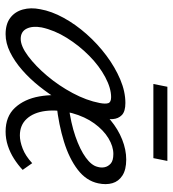

<svg xmlns="http://www.w3.org/2000/svg" viewBox="14 -623 618 686"><g transform="rotate(90 323.0 -280.0)"><path d="M102 9Q66 9 44 -7.5Q22 -24 14 -52.5Q6 -81 13 -115Q20 -155 43.5 -198Q67 -241 102 -280.5Q137 -320 178.5 -351Q220 -382 263.5 -400.5Q307 -419 348 -419Q378 -419 391 -406.5Q404 -394 405.5 -374Q407 -354 401 -330Q395 -297 378.5 -259.5Q362 -222 339 -184Q316 -146 288.5 -111.5Q261 -77 230 -50Q199 -23 166.5 -7Q134 9 102 9ZM119 -45Q145 -45 180.5 -71.5Q216 -98 251 -139.5Q286 -181 312.5 -230.5Q339 -280 348 -327Q352 -348 348.5 -358Q345 -368 327 -368Q295 -368 255.5 -347Q216 -326 179.5 -290Q143 -254 115.5 -210Q88 -166 78 -120Q72 -87 82.5 -66Q93 -45 119 -45ZM450 9Q396 9 365 -24.5Q334 -58 324.5 -111.5Q315 -165 325 -224Q333 -268 355.5 -304Q378 -340 410 -366.5Q442 -393 478.5 -407.5Q515 -422 550 -422Q586 -422 607 -408.5Q628 -395 634.5 -372.5Q641 -350 635 -322Q626 -279 586 -248.5Q546 -218 486 -199.5Q426 -181 355 -173L357 -216Q420 -224 467.5 -240.5Q515 -257 543 -277.5Q571 -298 576 -319Q580 -332 577.5 -344.5Q575 -357 564.5 -366.5Q554 -376 530 -376Q503 -376 474 -358.5Q445 -341 421 -308Q397 -275 384 -228Q371 -176 376.5 -133.5Q382 -91 404.5 -66.5Q427 -42 464 -42Q485 -42 511 -52Q537 -62 563 -86L587 -52Q569 -35 547 -21Q525 -7 500.5 1Q476 9 450 9ZM280 -519 290 -569H555L545 -519Z"/></g></svg>

Font: Ysabeau Infant
Style: Italic
Weight: 400
Italic angle: -12°
Designer: Christian Thalmann (Catharsis Fonts)
Version: Version 2.001;gftools[0.9.30]; featfreeze: ss01,ss02,lnum